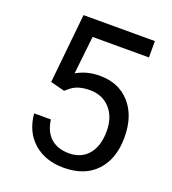

<svg xmlns="http://www.w3.org/2000/svg" viewBox="-132 -811 826 921"><g transform="rotate(20 281.0 -350.5)"><path d="M100.6 -356.4 136.7 -710.9H501V-627.4H213.4L191.9 -433.6Q244.1 -464.4 310.5 -464.4Q407.7 -464.4 464.8 -400.1Q522 -335.9 522 -226.6Q522 -116.7 462.6 -53.5Q403.3 9.8 296.9 9.8Q202.6 9.8 143.1 -42.5Q83.5 -94.7 75.2 -187H160.6Q168.9 -126 204.1 -95Q239.3 -64 296.9 -64Q359.9 -64 395.8 -106.9Q431.6 -149.9 431.6 -225.6Q431.6 -296.9 392.8 -340.1Q354 -383.3 289.6 -383.3Q230.5 -383.3 196.8 -357.4L172.9 -337.9Z"/></g></svg>

Font: MAUL
Style: Regular
Weight: 400
Designer: MAUL
Version: Version 1.0; 2020; ttfautohint (v1.8.3)